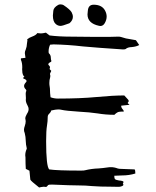

<svg xmlns="http://www.w3.org/2000/svg" viewBox="-20 -850 707 872"><path d="M157.7 1.5Q119.1 -28.8 117.7 -34.2L113.8 -74.7L97.2 -83Q95.7 -102.1 95.7 -134.8Q94.7 -139.6 94.7 -144.5Q94.7 -159.2 101.1 -173.3Q101.6 -174.8 101.6 -176.3Q97.2 -193.4 96.9 -210.9Q96.7 -228.5 92.3 -245.6Q88.9 -252.9 88.9 -261.2Q88.9 -267.6 92.8 -278.6Q96.7 -289.6 96.7 -299.8Q96.7 -303.7 95.7 -307.1Q94.7 -310.5 94.7 -313.5Q94.7 -318.8 102.1 -332.5Q109.9 -344.2 109.9 -353.5Q109.9 -363.3 104.5 -372.1Q97.2 -385.3 97.2 -396L97.7 -404.3L96.7 -424.3Q96.7 -429.7 97.7 -433.1Q99.6 -435.5 99.6 -438Q99.6 -440.9 97.7 -443.4Q89.4 -451.2 89.4 -459.5Q89.4 -467.3 97.2 -475.6Q100.6 -479 100.6 -481.9Q100.6 -488.3 87.9 -492.7Q85 -494.1 85 -495.6Q85 -498.5 90.8 -501Q81.1 -510.3 81.1 -528.3L80.6 -536.1L81.1 -543.9Q81.1 -564.9 75.2 -577.6Q74.7 -578.6 74.7 -580.6L75.2 -585L95.7 -587.4Q94.7 -599.1 93.8 -601.1Q92.8 -605 92.8 -608.9Q92.8 -616.7 96.7 -624.5Q102.1 -637.7 102.5 -652.8L104.5 -666.5L103.5 -671.4Q112.8 -679.2 125.5 -683.6Q144 -690.4 149.4 -699.7Q158.7 -698.2 165.5 -698.2Q172.9 -698.2 188.5 -701.7L205.1 -689Q248 -683.6 301.8 -683.6Q341.3 -683.6 400.4 -682.6H479L517.6 -683.6Q523.9 -683.6 529.3 -682.1Q551.3 -674.3 575.2 -671.4Q586.4 -669.9 597.2 -667.5Q604 -658.2 612.3 -645.5Q599.6 -638.2 578.6 -636.2Q559.6 -635.7 550.8 -627.4Q548.8 -625.5 538.1 -625.5Q418.9 -633.3 356.4 -639.2Q290 -647 223.1 -648.4Q218.8 -648.4 213.4 -647.5L207.5 -647Q200.7 -632.3 200.7 -616.2Q200.7 -609.4 202.1 -607.9Q210.9 -600.6 210.9 -586.4Q210.9 -579.6 213.4 -573.2Q213.4 -568.4 205.1 -566.4H206.1L205.6 -565.9Q199.2 -561.5 199.2 -558.6Q199.2 -556.2 202.1 -553.2Q207 -549.3 207 -544.4Q207 -541 205.1 -537.1Q205.1 -536.6 206.1 -535.2Q207 -533.7 209.2 -532Q211.4 -530.3 212.9 -528.3L210.4 -522.5Q207 -517.1 207 -513.7Q207 -510.7 208.5 -506.3V-503.9Q208.5 -500 207.5 -497.1Q204.1 -487.3 204.1 -473.1Q204.1 -464.4 205.6 -456.8Q207 -449.2 207 -441.9Q207 -428.2 209.5 -408.2Q226.1 -402.3 242.7 -402.3Q344.2 -402.3 418.9 -409.4Q493.7 -416.5 544.4 -416.5L561.5 -397.9Q564.5 -394.5 564.5 -391.6Q564.5 -388.2 562.3 -386Q560.1 -383.8 560.1 -382.3Q560.1 -380.4 563.5 -378.4Q566.9 -376.5 567.9 -374L530.3 -370.1Q530.3 -361.8 536.1 -355Q542 -349.6 542 -343.3Q528.3 -343.3 522 -342.3Q512.7 -341.8 499.5 -328.6Q460.4 -328.6 422.4 -335Q386.7 -340.3 338.9 -342.8Q279.3 -346.7 260.3 -351.1Q252.4 -353 244.6 -353Q233.4 -353 212.4 -348.1Q210.9 -340.3 204.1 -334.2Q197.3 -328.1 196.8 -320.3Q196.8 -299.3 193.4 -279.3Q189.5 -256.8 189.5 -209Q189.5 -93.8 203.6 -80.6Q238.8 -75.2 347.7 -75.2Q361.8 -75.2 366.2 -76.7Q396 -84 427.2 -85Q447.3 -86.4 467.3 -89.4Q475.6 -90.8 483.9 -90.8Q499 -90.8 514.2 -85Q520.5 -83 529.1 -83Q537.6 -83 591.3 -80.6Q594.7 -77.6 594.7 -62Q566.4 -53.2 534.2 -53.2Q515.6 -52.7 499 -51.8Q499 -40 502.4 -36.4Q505.9 -32.7 520.5 -30.3Q541 -28.8 541 -23.4Q541 -21.5 539.6 -19.3Q538.1 -17.1 538.1 -15.1Q538.1 -13.2 541 -11.7Q541 -10.3 538.1 -6.8Q529.3 -1.5 518.1 -1.5L489.7 -2Q432.6 -2 397.5 -4.9Q368.7 -7.8 339.4 -7.8Q304.2 -7.8 216.3 -11.7Q208.5 -11.7 203.4 -11.2Q198.2 -10.7 195.6 -5.9Q192.9 -1 187.5 -1Q185.5 -1 183.3 -1.5Q181.2 -2 178.7 -2Q173.8 -2 167 -0.5Q162.6 1 157.7 1.5ZM435.5 -731.9Q432.6 -731.9 429.2 -732.9Q377.4 -744.1 377.4 -784.7L378.9 -800.8Q380.9 -828.6 405.3 -828.6Q442.9 -828.6 457 -802.2Q464.4 -788.6 464.4 -774.9Q464.4 -759.8 455.6 -744.6Q448.2 -731.9 435.5 -731.9ZM254.9 -732.4Q242.7 -732.4 232.9 -741.2Q220.2 -752.4 220.2 -779.8L222.2 -801.3Q223.6 -815.9 244.1 -827.6Q248 -830.1 255.4 -830.1Q264.2 -829.6 268.6 -826.7Q297.4 -807.6 305.2 -794.4Q311 -783.7 311 -773.4Q311 -758.3 296.4 -745.1Q293.9 -744.6 292 -743.2Q263.7 -732.4 254.9 -732.4Z"/></svg>

Font: Kurland
Style: Regular
Weight: 400
Designer: GGBot
Version: 0.22